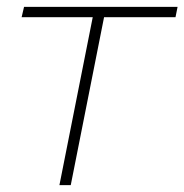

<svg xmlns="http://www.w3.org/2000/svg" viewBox="-20 -539 537 559"><path d="M153 0 250 -489H43L50 -519H497L491 -489H283L186 0Z"/></svg>

Font: Montserrat ExtraLight
Style: Italic
Weight: 200
Italic angle: -11.3°
Designer: Julieta Ulanovsky
Foundry: Julieta Ulanovsky
Version: Version 9.000; ttfautohint (v1.8.4.7-5d5b)